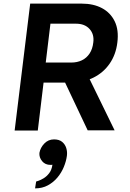

<svg xmlns="http://www.w3.org/2000/svg" viewBox="-20 -721 721 1062"><path d="M61 1 147 -701H432Q497 -701 544 -676Q591 -651 614.5 -603Q638 -555 629 -485Q621 -419 586.5 -369Q552 -319 496.5 -291.5Q441 -264 369 -264H221L189 1ZM465 0 334 -277 470 -295 614 0ZM233 -375H374Q407 -375 433 -387.5Q459 -400 475.5 -425Q492 -450 496 -486Q502 -531 475.5 -560.5Q449 -590 400 -590H259ZM174 321Q174 321 175.5 311Q177 301 178.5 292Q180 283 180 283Q180 283 192.5 279Q205 275 221.5 265Q238 255 252 237Q266 219 270 190Q268 191 264.5 191Q261 191 259 191Q230 191 213 170.5Q196 150 198 125Q203 96 225 73Q247 50 279 50Q307 50 323.5 63.5Q340 77 346.5 98Q353 119 350 141Q346 171 333 202.5Q320 234 298 260.5Q276 287 245 304Q214 321 174 321Z"/></svg>

Font: Inclusive Sans SemiBold
Style: Italic
Weight: 600
Italic angle: -7°
Designer: Olivia King
Foundry: Olivia King
Version: Version 2.004